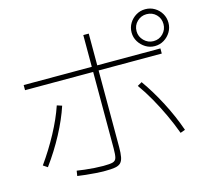

<svg xmlns="http://www.w3.org/2000/svg" viewBox="-121 -994 1242 1157"><g transform="rotate(-15 500.0 -415.5)"><path d="M397 24Q371 24 339 22Q307 20 276.5 16.5Q246 13 225 10L230 -22Q249 -19 277.5 -15.5Q306 -12 337 -10Q368 -8 393 -8Q434 -8 452 -13Q470 -18 475 -36Q480 -54 480 -95V-801H514V-93Q514 -55 509.5 -31.5Q505 -8 493 4Q481 16 458 20Q435 24 397 24ZM41 -105Q98 -185 144 -270.5Q190 -356 216 -433L247 -423Q221 -344 174.5 -256.5Q128 -169 68 -87ZM894 -80Q872 -140 844 -200Q816 -260 784 -316.5Q752 -373 718 -420L746 -436Q798 -363 845 -273Q892 -183 924 -91ZM55 -571V-603H908V-571ZM880 -625Q849 -625 823 -641Q797 -657 781 -683Q765 -709 765 -740Q765 -772 781 -798Q797 -824 823 -839.5Q849 -855 880 -855Q912 -855 938 -839.5Q964 -824 979.5 -798Q995 -772 995 -740Q995 -709 979.5 -683Q964 -657 938 -641Q912 -625 880 -625ZM880 -656Q916 -656 940 -681Q964 -706 964 -740Q964 -776 940 -800Q916 -824 880 -824Q846 -824 821 -800Q796 -776 796 -740Q796 -706 821 -681Q846 -656 880 -656Z"/></g></svg>

Font: M PLUS 2 ExtraLight
Style: Regular
Weight: 250
Designer: Coji Morishita
Foundry: UNDERFOREST DESIGN
Version: Version 1.001